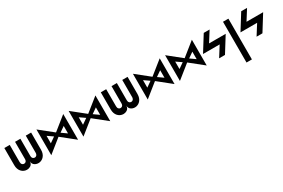

<svg xmlns="http://www.w3.org/2000/svg" viewBox="103 -1652 4576 3104"><g transform="rotate(-30 2390.5 -99.5)"><path d="M49.8 -480.5Q49.8 -373 49.8 -160.2Q49.8 -120.1 60.5 -90.8Q71.3 -60.5 88.9 -41Q105.5 -22.5 125 -10.7Q144.5 0 166 4.9Q180.7 7.8 194.3 7.8Q227.5 7.8 257.8 -9.8Q299.8 -35.2 299.8 -89.8Q299.8 -35.2 342.8 -9.8Q384.8 14.6 434.6 4.9Q455.1 0 474.6 -10.7Q495.1 -22.5 510.7 -41Q528.3 -60.5 539.1 -90.8Q549.8 -120.1 549.8 -160.2Q549.8 -266.6 549.8 -480.5Q516.6 -480.5 450.2 -480.5Q450.2 -373 450.2 -160.2Q450.2 -144.5 445.3 -133.8Q441.4 -122.1 434.6 -115.2Q413.1 -92.8 381.8 -103.5Q349.6 -115.2 349.6 -160.2Q349.6 -266.6 349.6 -480.5Q316.4 -480.5 250 -480.5Q250 -373 250 -160.2Q250 -115.2 218.8 -103.5Q186.5 -92.8 166 -115.2Q158.2 -122.1 154.3 -133.8Q150.4 -144.5 150.4 -160.2Q150.4 -266.6 150.4 -480.5Q117.2 -480.5 49.8 -480.5Z M899.4 -280.3Q961.9 -330.1 1149.4 -480.5Q1149.4 -360.4 1149.4 0Q1086.9 -49.8 899.4 -200.2Q836.9 -150.4 649.4 0Q649.4 -120.1 649.4 -480.5Q711.9 -429.7 899.4 -280.3ZM739.3 -309.6Q739.3 -275.4 739.3 -169.9Q764.6 -187.5 839.8 -240.2Q814.5 -257.8 739.3 -309.6ZM960 -240.2Q984.4 -222.7 1059.6 -169.9Q1059.6 -205.1 1059.6 -309.6Q1034.2 -293 960 -240.2Z M1500 -280.3Q1562.5 -330.1 1750 -480.5Q1750 -360.4 1750 0Q1687.5 -49.8 1500 -200.2Q1437.5 -150.4 1250 0Q1250 -120.1 1250 -480.5Q1312.5 -429.7 1500 -280.3ZM1339.8 -309.6Q1339.8 -275.4 1339.8 -169.9Q1365.2 -187.5 1440.4 -240.2Q1415 -257.8 1339.8 -309.6ZM1560.5 -240.2Q1585 -222.7 1660.2 -169.9Q1660.2 -205.1 1660.2 -309.6Q1634.8 -293 1560.5 -240.2Z M1850.6 -480.5Q1850.6 -373 1850.6 -160.2Q1850.6 -120.1 1861.3 -90.8Q1872.1 -60.5 1889.6 -41Q1906.2 -22.5 1925.8 -10.7Q1945.3 0 1966.8 4.9Q1981.4 7.8 1995.1 7.8Q2028.3 7.8 2058.6 -9.8Q2100.6 -35.2 2100.6 -89.8Q2100.6 -35.2 2143.6 -9.8Q2185.5 14.6 2235.4 4.9Q2255.9 0 2275.4 -10.7Q2295.9 -22.5 2311.5 -41Q2329.1 -60.5 2339.8 -90.8Q2350.6 -120.1 2350.6 -160.2Q2350.6 -266.6 2350.6 -480.5Q2317.4 -480.5 2251 -480.5Q2251 -373 2251 -160.2Q2251 -144.5 2246.1 -133.8Q2242.2 -122.1 2235.4 -115.2Q2213.9 -92.8 2182.6 -103.5Q2150.4 -115.2 2150.4 -160.2Q2150.4 -266.6 2150.4 -480.5Q2117.2 -480.5 2050.8 -480.5Q2050.8 -373 2050.8 -160.2Q2050.8 -115.2 2019.5 -103.5Q1987.3 -92.8 1966.8 -115.2Q1959 -122.1 1955.1 -133.8Q1951.2 -144.5 1951.2 -160.2Q1951.2 -266.6 1951.2 -480.5Q1918 -480.5 1850.6 -480.5Z M2700.2 -280.3Q2762.7 -330.1 2950.2 -480.5Q2950.2 -360.4 2950.2 0Q2887.7 -49.8 2700.2 -200.2Q2637.7 -150.4 2450.2 0Q2450.2 -120.1 2450.2 -480.5Q2512.7 -429.7 2700.2 -280.3ZM2540 -309.6Q2540 -275.4 2540 -169.9Q2565.4 -187.5 2640.6 -240.2Q2615.2 -257.8 2540 -309.6ZM2760.7 -240.2Q2785.2 -222.7 2860.4 -169.9Q2860.4 -205.1 2860.4 -309.6Q2835 -293 2760.7 -240.2Z M3300.8 -280.3Q3363.3 -330.1 3550.8 -480.5Q3550.8 -360.4 3550.8 0Q3488.3 -49.8 3300.8 -200.2Q3238.3 -150.4 3050.8 0Q3050.8 -120.1 3050.8 -480.5Q3113.3 -429.7 3300.8 -280.3ZM3140.6 -309.6Q3140.6 -275.4 3140.6 -169.9Q3166 -187.5 3241.2 -240.2Q3215.8 -257.8 3140.6 -309.6ZM3361.3 -240.2Q3385.7 -222.7 3460.9 -169.9Q3460.9 -205.1 3460.9 -309.6Q3435.5 -293 3361.3 -240.2Z M3772.5 -480.5Q3726.6 -407.2 3591.8 -190.4Q3669.9 -190.4 3902.3 -190.4Q3872.1 -142.6 3782.2 0Q3809.6 0 3891.6 0Q3937.5 -72.3 4072.3 -290Q3994.1 -290 3761.7 -290Q3792 -337.9 3881.8 -480.5Q3854.5 -480.5 3772.5 -480.5Z M4131.8 -480.5Q4131.8 -290 4131.8 280.3Q4157.2 280.3 4232.4 280.3Q4232.4 89.8 4232.4 -480.5Q4207 -480.5 4131.8 -480.5Z M4471.7 -480.5Q4425.8 -407.2 4291 -190.4Q4369.1 -190.4 4601.6 -190.4Q4571.3 -142.6 4481.4 0Q4508.8 0 4590.8 0Q4636.7 -72.3 4771.5 -290Q4693.4 -290 4460.9 -290Q4491.2 -337.9 4581.1 -480.5Q4553.7 -480.5 4471.7 -480.5Z"/></g></svg>

Font: Alibu-Mazigh Belkasim 1
Style: Bold
Weight: 400
Designer: Mazigh Moubarik Belkasim
Version: Version 1.0